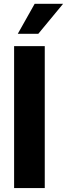

<svg xmlns="http://www.w3.org/2000/svg" viewBox="-20 -964 343 984"><path d="M209.4 0H52.3V-727.5H209.4ZM157.6 -944.4H303.3L176.2 -790.7H71.1Z"/></svg>

Font: Intratopia Thin
Style: Regular
Weight: 100
Designer: Rasmus Andersson
Foundry: rsms
Version: Version 3.000;Glyphs 3.2.3 (3260)